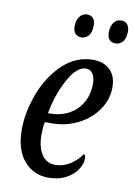

<svg xmlns="http://www.w3.org/2000/svg" viewBox="-85 -797 605 862"><g transform="rotate(10 217.5 -366.0)"><path d="M42 -183Q42 -262 74 -347Q106 -432 166 -489Q226 -546 304 -546Q354 -546 382 -517.5Q410 -489 410 -439Q410 -385 378 -337.5Q346 -290 290.5 -261.5Q235 -233 168 -233H138Q133 -208 133 -177Q133 -118 155 -85Q177 -52 217 -52Q253 -52 285 -72.5Q317 -93 336 -122Q344 -119 344 -103Q344 -79 327 -52.5Q310 -26 276.5 -8Q243 10 196 10Q129 10 85.5 -40Q42 -90 42 -183ZM155 -275Q202 -275 240 -295.5Q278 -316 299.5 -353.5Q321 -391 321 -439Q321 -469 310 -485.5Q299 -502 280 -502Q237 -502 199 -432Q161 -362 145 -275ZM195 -680Q195 -707 208 -724.5Q221 -742 242 -742Q259 -742 269 -731Q279 -720 279 -698Q279 -666 265.5 -651Q252 -636 234 -636Q216 -636 205.5 -647Q195 -658 195 -680ZM351 -680Q351 -707 363.5 -724.5Q376 -742 397 -742Q414 -742 424.5 -731Q435 -720 435 -698Q435 -666 421.5 -651Q408 -636 389 -636Q351 -636 351 -680Z"/></g></svg>

Font: Noto Serif Cond
Style: Italic
Weight: 400
Width: 3
Italic angle: -12°
Designer: Monotype Design Team
Foundry: Monotype Imaging Inc.
Version: Version 1.001